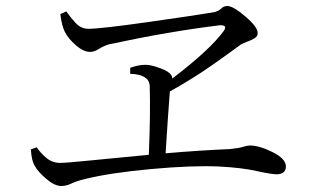

<svg xmlns="http://www.w3.org/2000/svg" viewBox="-20 -672 1040 640"><path d="M546 -367V-365Q540 -289 532 -161Q648 -171 745 -175Q776 -178 790 -182.5Q804 -187 813 -187Q844 -187 888.5 -165Q933 -143 933 -117Q933 -92 903 -91Q884 -91 835 -102Q786 -113 710 -117Q620 -121 483.5 -108.5Q347 -96 262 -75Q234 -68 217.5 -60Q201 -52 184 -52Q162 -52 134 -76Q106 -100 96 -119Q85 -136 83 -174L102 -181Q117 -160 136 -144.5Q155 -129 181 -129Q201 -129 284.5 -137.5Q368 -146 476 -156Q482 -293 479 -388Q475 -424 414 -426V-446Q441 -456 465 -456Q484 -456 516 -444Q548 -432 553 -417Q554 -415 554 -410Q680 -506 726 -569Q739 -588 715 -588Q547 -568 342 -524Q324 -518 309 -508.5Q294 -499 280 -499Q258 -499 232.5 -521.5Q207 -544 196 -566Q186 -586 181 -625L201 -634Q214 -615 232 -595.5Q250 -576 275 -576Q315 -576 477.5 -599Q640 -622 696 -632Q710 -636 718 -644Q726 -652 738 -652Q757 -652 798 -617Q839 -582 839 -562Q839 -551 828.5 -544.5Q818 -538 805 -533.5Q792 -529 782 -523Q751 -500 688 -455.5Q625 -411 546 -367Z"/></svg>

Font: Han-Nom Khai
Style: Regular
Weight: 400
Version: Version 1.200;June 22, 2023;FontCreator 14.0.0.2814 64-bit